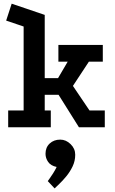

<svg xmlns="http://www.w3.org/2000/svg" viewBox="-20 -692 627 1044"><path d="M43.5 -672 223.2 -611V-267H295.5L348 -356.5H297.5V-447.8H539V-356.5H463.2L376.5 -224.8L466.8 -91.2H549.8V0H409.2L298.5 -176.5H223.2V-91.2H256.2V0H24.5V-91.2H108.5V-547.8L13.5 -580ZM277 332.5 239.8 292.8Q239.8 292.8 248.5 280.6Q257.2 268.5 268.6 250.8Q280 233 288 215.8Q256 209.2 241.8 188.5Q227.5 167.8 227.5 144.2Q227.5 109.5 250.1 88.4Q272.8 67.2 307.5 67.2Q339 67.2 364 91.8Q389 116.2 389 149.5Q389 183 374.9 212.6Q360.8 242.2 340.6 266.6Q320.5 291 302.5 308Q284.5 325 277 332.5Z"/></svg>

Font: Podkova VF Beta
Style: Regular
Weight: 400
Designer: Ilya Yudin
Foundry: Cyreal (www.cyreal.org)
Version: Version 2.100